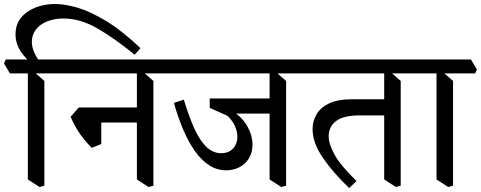

<svg xmlns="http://www.w3.org/2000/svg" viewBox="-50 -907 2417 965"><path d="M99 -597Q60 -633 44 -666Q28 -699 28 -733Q28 -785 56.5 -819Q85 -853 130.5 -870Q176 -887 227 -887Q275 -887 339 -868.5Q403 -850 482.5 -802Q562 -754 656 -665L627 -632Q521 -718 436.5 -766Q352 -814 269 -814Q223 -814 187 -799.5Q151 -785 130.5 -758.5Q110 -732 110 -696Q110 -676 118.5 -652.5Q127 -629 149 -597ZM149 33 90 -5V-562L115 -551L173 -500V26ZM0 -538 -30 -588 -21 -608H263L293 -558L284 -538Z M697 33 638 -5V-562L663 -551L721 -500V26ZM411 -164Q392 -183 371.5 -208Q351 -233 334 -262Q317 -291 305 -320L346 -367H392L459 -322V-183ZM390 -291 359 -367H657L679 -291ZM263 -538 233 -588 242 -608H811L841 -558L832 -538Z M1087 -51Q1041 -51 1002 -76Q963 -101 930.5 -146.5Q898 -192 871.5 -254Q845 -316 824 -390L874 -406Q898 -326 925 -265Q952 -204 985.5 -170.5Q1019 -137 1062 -137Q1094 -137 1114.5 -154Q1135 -171 1141 -199Q1147 -227 1136 -260Q1125 -293 1095 -324L1004 -365V-386H1013Q1079 -377 1125 -345Q1171 -313 1195 -269Q1219 -225 1219 -180Q1219 -140 1201 -111Q1183 -82 1153 -66.5Q1123 -51 1087 -51ZM1114 -336 1004 -373V-412H1332L1329 -336ZM1364 33 1305 -5V-562L1330 -551L1388 -500V26ZM811 -538 781 -588 790 -608H1478L1508 -558L1499 -538Z M1705 38Q1623 -40 1572 -115Q1521 -190 1521 -258Q1521 -297 1540.5 -331.5Q1560 -366 1603.5 -387Q1647 -408 1717 -408H1918L1919 -327H1758Q1677 -327 1639.5 -299Q1602 -271 1602 -222Q1602 -184 1631 -130.5Q1660 -77 1742 3ZM1940 33 1881 -5V-562L1906 -551L1964 -500V26ZM1478 -538 1448 -588 1457 -608H2054L2084 -558L2075 -538Z M2203 33 2144 -5V-562L2169 -551L2227 -500V26ZM2054 -538 2024 -588 2033 -608H2317L2347 -558L2338 -538Z"/></svg>

Font: Eczar
Style: Regular
Weight: 400
Designer: Vaibhav Singh
Foundry: Rosetta Type Foundry
Version: Version 2.000